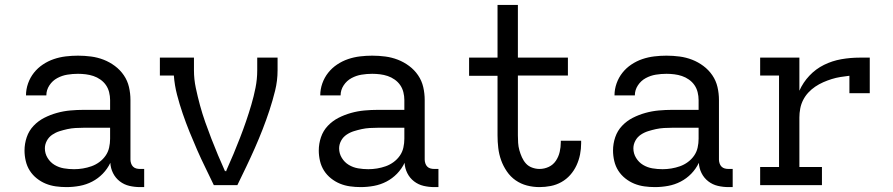

<svg xmlns="http://www.w3.org/2000/svg" viewBox="-20 -755 3640 783"><path d="M251 8Q229 8 207.5 5Q186 2 166.5 -6Q147 -14 130 -27.5Q113 -41 101.5 -59Q90 -77 85 -98.5Q80 -120 80 -141Q80 -169 89 -195.5Q98 -222 117 -242Q136 -262 160.5 -274.5Q185 -287 212 -294.5Q239 -302 266.5 -304.5Q294 -307 321 -307H429V-347Q429 -363 425 -379Q421 -395 412 -408Q403 -421 389.5 -430.5Q376 -440 361 -445Q346 -450 330 -452Q314 -454 298 -454Q276 -454 254.5 -450.5Q233 -447 213.5 -436.5Q194 -426 181.5 -407Q169 -388 169 -366H86Q86 -391 94.5 -415Q103 -439 118.5 -458.5Q134 -478 155 -492Q176 -506 199.5 -514Q223 -522 248 -525Q273 -528 298 -528Q325 -528 351.5 -524.5Q378 -521 402.5 -511.5Q427 -502 448.5 -486Q470 -470 485 -448Q500 -426 506 -400Q512 -374 512 -347V-104Q512 -97 514.5 -89Q517 -81 522.5 -75.5Q528 -70 535.5 -68Q543 -66 551 -66H568V8H551Q529 8 507.5 3Q486 -2 468.5 -15.5Q451 -29 441 -49Q431 -69 430 -91Q418 -66 399 -46.5Q380 -27 356 -14.5Q332 -2 305 3Q278 8 251 8ZM282 -65Q300 -65 318 -68Q336 -71 353 -77Q370 -83 385 -94Q400 -105 410.5 -120Q421 -135 425 -153Q429 -171 429 -189V-234H321Q305 -234 288 -233Q271 -232 255 -228.5Q239 -225 223 -220Q207 -215 193 -205.5Q179 -196 171 -181Q163 -166 163 -150Q163 -129 174 -111Q185 -93 202.5 -82.5Q220 -72 240.5 -68.5Q261 -65 282 -65Z M852 0Q835 -36 817.5 -71.5Q800 -107 784 -143.5Q768 -180 753 -217Q738 -254 725 -292Q712 -330 702 -368.5Q692 -407 689 -447H632V-520H771V-468Q771 -432 778.5 -396.5Q786 -361 795.5 -326Q805 -291 817 -257Q829 -223 842 -189.5Q855 -156 869 -122.5Q883 -89 898 -56L900 -59L902 -56L904 -62Q919 -95 932.5 -127.5Q946 -160 959 -193.5Q972 -227 983.5 -260.5Q995 -294 1005 -328Q1015 -362 1022 -397Q1029 -432 1029 -468V-520H1112V-468Q1112 -426 1102 -385.5Q1092 -345 1079 -305.5Q1066 -266 1051 -227.5Q1036 -189 1019 -150.5Q1002 -112 984 -74.5Q966 -37 948 0Z M1451 8Q1429 8 1407.5 5Q1386 2 1366.5 -6Q1347 -14 1330 -27.5Q1313 -41 1301.5 -59Q1290 -77 1285 -98.5Q1280 -120 1280 -141Q1280 -169 1289 -195.5Q1298 -222 1317 -242Q1336 -262 1360.5 -274.5Q1385 -287 1412 -294.5Q1439 -302 1466.5 -304.5Q1494 -307 1521 -307H1629V-347Q1629 -363 1625 -379Q1621 -395 1612 -408Q1603 -421 1589.5 -430.5Q1576 -440 1561 -445Q1546 -450 1530 -452Q1514 -454 1498 -454Q1476 -454 1454.5 -450.5Q1433 -447 1413.5 -436.5Q1394 -426 1381.5 -407Q1369 -388 1369 -366H1286Q1286 -391 1294.5 -415Q1303 -439 1318.5 -458.5Q1334 -478 1355 -492Q1376 -506 1399.5 -514Q1423 -522 1448 -525Q1473 -528 1498 -528Q1525 -528 1551.5 -524.5Q1578 -521 1602.5 -511.5Q1627 -502 1648.5 -486Q1670 -470 1685 -448Q1700 -426 1706 -400Q1712 -374 1712 -347V-104Q1712 -97 1714.5 -89Q1717 -81 1722.5 -75.5Q1728 -70 1735.5 -68Q1743 -66 1751 -66H1768V8H1751Q1729 8 1707.5 3Q1686 -2 1668.5 -15.5Q1651 -29 1641 -49Q1631 -69 1630 -91Q1618 -66 1599 -46.5Q1580 -27 1556 -14.5Q1532 -2 1505 3Q1478 8 1451 8ZM1482 -65Q1500 -65 1518 -68Q1536 -71 1553 -77Q1570 -83 1585 -94Q1600 -105 1610.5 -120Q1621 -135 1625 -153Q1629 -171 1629 -189V-234H1521Q1505 -234 1488 -233Q1471 -232 1455 -228.5Q1439 -225 1423 -220Q1407 -215 1393 -205.5Q1379 -196 1371 -181Q1363 -166 1363 -150Q1363 -129 1374 -111Q1385 -93 1402.5 -82.5Q1420 -72 1440.5 -68.5Q1461 -65 1482 -65Z M2180 8Q2154 8 2129 1.5Q2104 -5 2083 -19.5Q2062 -34 2047 -56Q2032 -78 2023.5 -102Q2015 -126 2012 -151.5Q2009 -177 2009 -203V-446H1893V-520H2009V-735H2092V-520H2296V-447H2092V-203Q2092 -188 2093 -172.5Q2094 -157 2098 -142.5Q2102 -128 2108.5 -113.5Q2115 -99 2125 -88Q2135 -77 2150 -71.5Q2165 -66 2180 -66Q2200 -66 2218 -74.5Q2236 -83 2247 -99.5Q2258 -116 2262.5 -135.5Q2267 -155 2267 -175V-181H2350V-171Q2350 -148 2345.5 -125Q2341 -102 2331 -80.5Q2321 -59 2305.5 -41.5Q2290 -24 2269.5 -12.5Q2249 -1 2226 3.5Q2203 8 2180 8Z M2651 8Q2629 8 2607.5 5Q2586 2 2566.5 -6Q2547 -14 2530 -27.5Q2513 -41 2501.5 -59Q2490 -77 2485 -98.5Q2480 -120 2480 -141Q2480 -169 2489 -195.5Q2498 -222 2517 -242Q2536 -262 2560.5 -274.5Q2585 -287 2612 -294.5Q2639 -302 2666.5 -304.5Q2694 -307 2721 -307H2829V-347Q2829 -363 2825 -379Q2821 -395 2812 -408Q2803 -421 2789.5 -430.5Q2776 -440 2761 -445Q2746 -450 2730 -452Q2714 -454 2698 -454Q2676 -454 2654.5 -450.5Q2633 -447 2613.5 -436.5Q2594 -426 2581.5 -407Q2569 -388 2569 -366H2486Q2486 -391 2494.5 -415Q2503 -439 2518.5 -458.5Q2534 -478 2555 -492Q2576 -506 2599.5 -514Q2623 -522 2648 -525Q2673 -528 2698 -528Q2725 -528 2751.5 -524.5Q2778 -521 2802.5 -511.5Q2827 -502 2848.5 -486Q2870 -470 2885 -448Q2900 -426 2906 -400Q2912 -374 2912 -347V-104Q2912 -97 2914.5 -89Q2917 -81 2922.5 -75.5Q2928 -70 2935.5 -68Q2943 -66 2951 -66H2968V8H2951Q2929 8 2907.5 3Q2886 -2 2868.5 -15.5Q2851 -29 2841 -49Q2831 -69 2830 -91Q2818 -66 2799 -46.5Q2780 -27 2756 -14.5Q2732 -2 2705 3Q2678 8 2651 8ZM2682 -65Q2700 -65 2718 -68Q2736 -71 2753 -77Q2770 -83 2785 -94Q2800 -105 2810.5 -120Q2821 -135 2825 -153Q2829 -171 2829 -189V-234H2721Q2705 -234 2688 -233Q2671 -232 2655 -228.5Q2639 -225 2623 -220Q2607 -215 2593 -205.5Q2579 -196 2571 -181Q2563 -166 2563 -150Q2563 -129 2574 -111Q2585 -93 2602.5 -82.5Q2620 -72 2640.5 -68.5Q2661 -65 2682 -65Z M3080 0V-74H3157V-447H3080V-520H3240V-385Q3255 -419 3281 -446.5Q3307 -474 3340.5 -490.5Q3374 -507 3411 -513.5Q3448 -520 3486 -520H3527V-375H3444V-446Q3426 -444 3407.5 -441Q3389 -438 3371.5 -432.5Q3354 -427 3337 -419.5Q3320 -412 3304.5 -401.5Q3289 -391 3276.5 -377.5Q3264 -364 3255.5 -347.5Q3247 -331 3243.5 -312.5Q3240 -294 3240 -276V-74H3332V0Z"/></svg>

Font: Nova Nerd Font
Style: Regular
Weight: 400
Designer: Belleve Invis
Foundry: Belleve Invis
Version: Version 24.1.4; ttfautohint (v1.8.4);Nerd Fonts 3.1.1